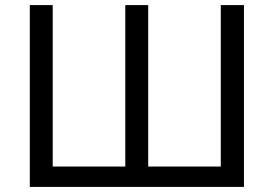

<svg xmlns="http://www.w3.org/2000/svg" viewBox="-20 -734 1075 754"><path d="M97 0V-714H187V-80H472V-714H562V-80H847V-714H938V0Z"/></svg>

Font: Noto Sans Ambassadori
Style: Regular
Weight: 400
Designer: Monotype Design Team
Foundry: Monotype Imaging Inc.
Version: Version 2.013